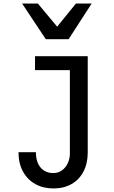

<svg xmlns="http://www.w3.org/2000/svg" viewBox="-20 -866 640 1080"><path d="M280 107.5Q308 107.5 329.2 91.8Q350.5 76 361.8 50.8Q373 25.5 373 -1.5V-471.5H177V-550H473.5V-8.5Q473.5 53.5 449.5 99.2Q425.5 145 382 169.5Q338.5 194 281 194Q223.5 194 179 169.5Q134.5 145 109.2 98.8Q84 52.5 84 -10H182Q182 45.5 208.5 76.5Q235 107.5 280 107.5ZM104.5 -846H193L301.5 -716L407 -846H495.5L366 -645.5H237.5Z"/></svg>

Font: JuliaMono Medium
Style: Regular
Weight: 500
Monospace: yes
Designer: cormullion
Foundry: corm
Version: Version 0.054; ttfautohint (v1.8.4)